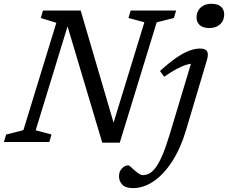

<svg xmlns="http://www.w3.org/2000/svg" viewBox="-40 -750 1204 1014"><path d="M570 -67.5 552.5 -78.5 722.5 -632.5 638.5 -655 650 -694.5H890L878.5 -655L787.5 -632L592.5 3.5H500L308 -640L322.5 -629.5L148.5 -62L232 -39.5L220.5 0H-19.5L-7.5 -39.5L83.5 -62.5L257.5 -629.5L175.5 -655L187 -694.5H386ZM998 -657.5Q998 -678.5 1007.5 -694.8Q1017 -711 1034.5 -720.5Q1052 -730 1077 -730Q1110 -730 1127 -714.8Q1144 -699.5 1144 -674.5Q1144 -653.5 1134.8 -637.2Q1125.5 -621 1107.8 -611.5Q1090 -602 1065 -602Q1032.5 -602 1015.2 -617.2Q998 -632.5 998 -657.5ZM943.5 -66Q914 33.5 869 102.8Q824 172 770.8 207.8Q717.5 243.5 662.5 243.5Q623.5 243.5 606 225.2Q588.5 207 588.5 180.5Q588.5 155 604.5 139Q620.5 123 637.5 123Q641 123 650.2 131Q659.5 139 673.5 152Q688 164.5 697.5 169.8Q707 175 714 175Q730.5 175 746.8 167.2Q763 159.5 780.2 137.5Q797.5 115.5 816.2 72.8Q835 30 856 -39.5L976.5 -440L994 -415.5Q976.5 -416.5 951.8 -410Q927 -403.5 896 -387.5Q865 -371.5 827 -344.5L805 -375Q854 -419.5 892 -445.5Q930 -471.5 960.2 -482.5Q990.5 -493.5 1015.5 -493.5Q1035 -493.5 1045.2 -487.2Q1055.5 -481 1057.2 -467.2Q1059 -453.5 1052 -430Z"/></svg>

Font: Newsreader 10pt
Style: Italic
Weight: 400
Italic angle: -17°
Version: Version 1.003